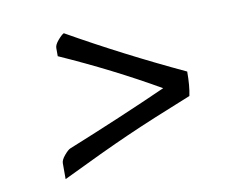

<svg xmlns="http://www.w3.org/2000/svg" viewBox="-59 -586 784 621"><g transform="rotate(-10 333.5 -275.0)"><path d="M185.5 -507.8Q361.8 -407.7 557.1 -316.4Q557.1 -269 550.3 -237.3Q418 -184.6 333 -147Q248 -109.4 109.4 -42V-94.2Q109.4 -105 121.8 -119.6Q134.3 -134.3 141.6 -137.2Q318.4 -208.5 471.2 -276.9Q322.3 -362.8 153.3 -438V-464.8Q153.3 -475.6 165.8 -490Q178.2 -504.4 185.5 -507.8Z"/></g></svg>

Font: Emblema One
Style: Regular
Weight: 400
Designer: Riccardo De Franceschi
Foundry: Riccardo De Franceschi
Version: Version 1.003